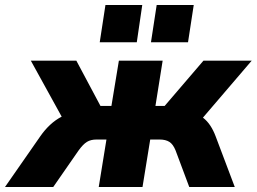

<svg xmlns="http://www.w3.org/2000/svg" viewBox="-76 -752 1032 772"><path d="M-56 0 86 -204Q104 -230 125.5 -250Q147 -270 172 -283L48 -508H231L328 -326H372L402 -508H578L549 -326H586L742 -508H936L740 -279Q757 -266 769.5 -247Q782 -228 791 -204L868 0H685L630 -147Q620 -172 605 -181.5Q590 -191 566 -191H528L497 0H321L352 -191H312Q289 -191 273.5 -181.5Q258 -172 240 -147L138 0ZM531 -582 554 -732H703L680 -582ZM325 -582 348 -732H496L474 -582Z"/></svg>

Font: Mulish Black
Style: Italic
Weight: 900
Italic angle: -9°
Designer: Vernon Adams
Foundry: Vernon Adams
Version: Version 3.603; ttfautohint (v1.8.3)